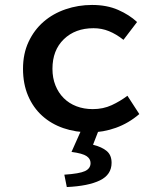

<svg xmlns="http://www.w3.org/2000/svg" viewBox="-20 -523 640 776"><path d="M344 12Q286 12 236.5 -5Q187 -22 150.5 -55Q114 -88 93.5 -136Q73 -184 73 -245Q73 -306 95.5 -354Q118 -402 156 -435Q194 -468 245 -485.5Q296 -503 352 -503Q412 -503 457.5 -483Q503 -463 534 -434L479 -362Q450 -385 420.5 -397Q391 -409 358 -409Q284 -409 238 -364.5Q192 -320 192 -245Q192 -208 204 -178Q216 -148 237.5 -126.5Q259 -105 289 -93.5Q319 -82 355 -82Q397 -82 431.5 -98Q466 -114 495 -136L543 -62Q500 -25 448.5 -6.5Q397 12 344 12ZM250 233 240 183Q301 179 323.5 168.5Q346 158 346 136Q346 119 330 108Q314 97 269 91L314 -10H384L356 62Q392 71 411.5 87.5Q431 104 431 135Q431 183 384 206Q337 229 250 233Z"/></svg>

Font: Source Code Pro Semibold
Style: Regular
Weight: 600
Monospace: yes
Designer: Paul D. Hunt, Teo Tuominen
Foundry: Adobe Systems Incorporated
Version: Version 2.030;PS 1.000;hotconv 16.6.51;makeotf.lib2.5.65220